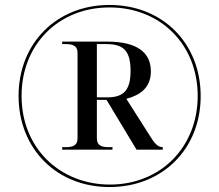

<svg xmlns="http://www.w3.org/2000/svg" viewBox="-20 -745 885 775"><path d="M422 10C636 10 790 -144 790 -357C790 -571 636 -725 422 -725C208 -725 55 -570 55 -358C55 -144 209 10 422 10ZM424 0C223 0 67 -146 67 -358C67 -565 216 -715 422 -715C629 -715 778 -564 778 -358C778 -151 628 0 424 0ZM231 -141H434V-151H420C394 -151 371 -155 371 -187V-342H410L531 -141H637V-151C621 -151 608 -160 590 -189L490 -346C546 -361 589 -391 589 -457C589 -534 532 -577 414 -577H231V-567H244C270 -567 293 -563 293 -531V-187C293 -155 270 -151 244 -151H231ZM413 -352H371V-567H410C480 -567 507 -538 507 -459C507 -383 481 -352 413 -352Z"/></svg>

Font: Noto Serif Display SemiBold
Style: Regular
Weight: 600
Designer: Monotype Design Team
Foundry: Monotype Imaging Inc.
Version: Version 2.009